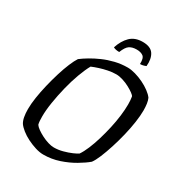

<svg xmlns="http://www.w3.org/2000/svg" viewBox="-207 -1039 1094 1175"><g transform="rotate(30 339.5 -451.0)"><path d="M274 0Q248 0 217.5 -9.5Q187 -19 158 -33.5Q129 -48 106.5 -66Q84 -84 73 -100Q63 -116 58.5 -140Q54 -164 54 -195Q54 -231 61 -277Q68 -323 80 -373Q92 -423 106.5 -470Q121 -517 136.5 -554Q152 -591 166 -612Q188 -629 219 -647.5Q250 -666 287.5 -682.5Q325 -699 368 -709.5Q411 -720 457 -720Q481 -720 511 -711.5Q541 -703 570 -689Q599 -675 622.5 -657.5Q646 -640 658 -623Q665 -608 668 -586.5Q671 -565 671 -541Q671 -504 664 -456Q657 -408 644.5 -356.5Q632 -305 616.5 -256.5Q601 -208 585 -169.5Q569 -131 554 -111Q527 -88 483 -62Q439 -36 385.5 -18Q332 0 274 0ZM308 -70Q339 -70 370.5 -78.5Q402 -87 427.5 -98Q453 -109 464 -117Q481 -142 496.5 -179Q512 -216 525.5 -261Q539 -306 549.5 -353Q560 -400 565.5 -444.5Q571 -489 571 -525Q571 -539 570 -553.5Q569 -568 567 -579Q565 -586 549.5 -597.5Q534 -609 511.5 -621Q489 -633 463.5 -641Q438 -649 417 -649Q389 -649 359.5 -643Q330 -637 303.5 -628.5Q277 -620 256 -611Q237 -577 218 -525.5Q199 -474 184.5 -415Q170 -356 161 -299.5Q152 -243 152 -198Q152 -181 153 -167.5Q154 -154 157 -143Q164 -132 181.5 -119.5Q199 -107 221.5 -95.5Q244 -84 267 -77Q290 -70 308 -70ZM363 -776Q347 -776 336 -779Q325 -782 321 -785Q338 -838 370.5 -870Q403 -902 458 -902Q514 -902 535 -870Q556 -838 551 -785Q547 -783 535.5 -779.5Q524 -776 510 -776Q512 -818 495 -830.5Q478 -843 449 -843Q418 -843 398.5 -830Q379 -817 363 -776Z"/></g></svg>

Font: Texturina 12pt Medium
Style: Italic
Weight: 500
Italic angle: -11°
Designer: Guillermo Torres Carreño
Foundry: Omnibus-Type
Version: Version 1.002